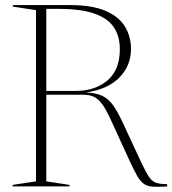

<svg xmlns="http://www.w3.org/2000/svg" viewBox="-20 -735 679 757"><path d="M30.5 -709V-715H255.5Q343.5 -715 396.5 -692Q449.5 -669 473 -629.8Q496.5 -590.5 496.5 -542Q496.5 -476 450.5 -429.2Q404.5 -382.5 319 -370.5Q357 -369 381.8 -357.8Q406.5 -346.5 424.8 -321.5Q443 -296.5 462.5 -254.5L537 -94.5Q554.5 -57.5 566.5 -39Q578.5 -20.5 594.5 -14.8Q610.5 -9 639 -9V0Q603.5 2.5 582 1Q560.5 -0.5 546.8 -10.5Q533 -20.5 520.5 -42.2Q508 -64 490.5 -102L420 -256Q400 -300.5 383.8 -323Q367.5 -345.5 350 -353.5Q332.5 -361.5 307.5 -361.5H162.5V-20L254 -6V0H30V-6L122 -20V-695ZM279 -376.5Q355 -376.5 403.8 -418Q452.5 -459.5 452.5 -541Q452.5 -590.5 429.8 -626Q407 -661.5 354 -680.8Q301 -700 210 -700H162.5V-376.5Z"/></svg>

Font: Newsreader 72pt ExtraLight
Style: Regular
Weight: 275
Designer: Hugues Gentile
Foundry: Production Type
Version: Version 1.003; ttfautohint (v1.8.3)